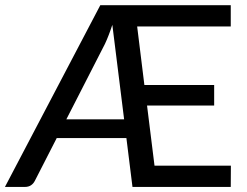

<svg xmlns="http://www.w3.org/2000/svg" viewBox="-24 -738 976 758"><path d="M887 -633.5H517.5L546 -402.5H821.5V-321.5H556.5L586 -84H887.5L887 0H499L475 -193H200L113.5 -24Q108 -13 98.2 -6.5Q88.5 0 74 0H-4.5L372 -717.5H887ZM238 -267H466L419.5 -640Q412.5 -618.5 405.2 -599.8Q398 -581 390.5 -565Z"/></svg>

Font: Lato Medium
Style: Regular
Weight: 500
Designer: Lukasz Dziedzic
Foundry: tyPoland Lukasz Dziedzic
Version: Version 2.006; 2014-01-15